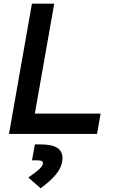

<svg xmlns="http://www.w3.org/2000/svg" viewBox="-20 -713 626 1022"><path d="M27.8 0H496.6L515.6 -108.4H165.5L268.6 -693.4H149.9L46.9 -108.4ZM196.3 289.1C259.3 242.7 312.5 191.9 312.5 128.9C312.5 78.6 274.9 55.7 196.3 55.7H165.5L150.4 140.6H182.1C199.7 140.6 208.5 145.5 208.5 155.8C208.5 175.8 177.7 198.7 130.9 231.9Z"/></svg>

Font: Cascadia Mono PL SemiBold
Style: Italic
Weight: 600
Italic angle: -10°
Monospace: yes
Designer: Aaron Bell
Foundry: Saja Typeworks
Version: Version 2404.023